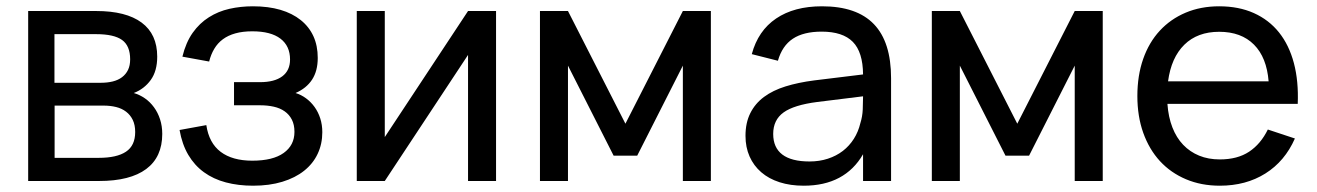

<svg xmlns="http://www.w3.org/2000/svg" viewBox="-20 -575 4184 610"><path d="M295 0H69.5V-540H285.5Q380.5 -540 430 -503.2Q479.5 -466.5 479.5 -395Q479.5 -349.5 459 -321Q438.5 -292.5 405 -279.5Q424 -274 440.5 -262.5Q457 -251 469.2 -234.2Q481.5 -217.5 488.5 -196Q495.5 -174.5 495.5 -149.5Q495.5 -76 444.5 -38Q393.5 0 295 0ZM285.5 -466.5H153V-312H300.5Q321 -312 338.2 -316.2Q355.5 -320.5 367.8 -329.8Q380 -339 386.8 -353Q393.5 -367 393.5 -386.5Q393.5 -429.5 367.8 -448Q342 -466.5 285.5 -466.5ZM293.5 -73.5Q351 -73.5 380.2 -93Q409.5 -112.5 409.5 -155.5Q409.5 -178 401.8 -194Q394 -210 380.5 -220.2Q367 -230.5 348.8 -235Q330.5 -239.5 309.5 -239.5H153.5V-73.5Z M784 15Q737 15 697.5 4.5Q658 -6 628 -27.8Q598 -49.5 578.2 -83Q558.5 -116.5 550.5 -162L635.5 -177.5Q644 -120.5 681.2 -92.5Q718.5 -64.5 781.5 -64.5Q847 -64.5 881.2 -89Q915.5 -113.5 915.5 -156Q915.5 -179 907.2 -195Q899 -211 884.5 -221.2Q870 -231.5 850 -236Q830 -240.5 806.5 -240.5H723.5V-314H806.5Q852 -314 876.8 -332.5Q901.5 -351 901.5 -386Q901.5 -429 871 -452.2Q840.5 -475.5 781.5 -475.5Q751 -475.5 727.8 -469Q704.5 -462.5 688 -450.2Q671.5 -438 660.8 -420Q650 -402 644.5 -379.5L559.5 -395Q570.5 -440 592.2 -470.8Q614 -501.5 643.8 -520.2Q673.5 -539 709 -547Q744.5 -555 783.5 -555Q832.5 -555 870.8 -543.8Q909 -532.5 935.5 -511.2Q962 -490 975.8 -459.8Q989.5 -429.5 989.5 -391Q989.5 -349.5 971.5 -322Q953.5 -294.5 919 -279.5Q937 -274 952.5 -262.5Q968 -251 979.5 -235Q991 -219 997.5 -198.8Q1004 -178.5 1004 -155Q1004 -117.5 989.2 -86.2Q974.5 -55 946.2 -32.5Q918 -10 877 2.5Q836 15 784 15Z M1556 -540V0H1467V-400.5L1202.5 0H1113.5V-540H1202.5V-139.5L1467 -540Z M1695.5 0V-540H1784.5L1967 -182L2149.5 -540H2238.5V0H2149.5V-366.5L2004.5 -80.5H1929.5L1784.5 -366.5V0Z M2591.5 -555Q2702 -555 2756.5 -498.2Q2811 -441.5 2811 -326.5V0H2722V-85Q2693.5 -35.5 2646.2 -10.2Q2599 15 2533.5 15Q2491 15 2456.8 4Q2422.5 -7 2398.5 -27.8Q2374.5 -48.5 2361.5 -77.8Q2348.5 -107 2348.5 -143.5Q2348.5 -185 2363.8 -215.5Q2379 -246 2407.2 -267Q2435.5 -288 2475.8 -300.5Q2516 -313 2566.5 -319.5L2722 -338.5Q2721.5 -409.5 2689.5 -442Q2657.5 -474.5 2590.5 -474.5Q2533 -474.5 2499 -452Q2465 -429.5 2451.5 -382L2368.5 -403Q2388.5 -477.5 2445.8 -516.2Q2503 -555 2591.5 -555ZM2576.5 -251Q2502.5 -241.5 2469.5 -217.8Q2436.5 -194 2436.5 -149.5Q2436.5 -106 2465.5 -84Q2494.5 -62 2552 -62Q2583.5 -62 2610.2 -70.8Q2637 -79.5 2657.8 -95.5Q2678.5 -111.5 2692.8 -134Q2707 -156.5 2713.5 -184Q2720 -204.5 2721 -227Q2722 -249.5 2722 -267.5V-269Z M2940.5 0V-540H3029.5L3212 -182L3394.5 -540H3483.5V0H3394.5V-366.5L3249.5 -80.5H3174.5L3029.5 -366.5V0Z M3855.5 -68.5Q3911.5 -68.5 3948.5 -93Q3985.5 -117.5 4008 -163.5L4094 -135Q4062 -62.5 4000.2 -23.8Q3938.5 15 3855.5 15Q3796.5 15 3748 -5.5Q3699.5 -26 3665.2 -63.2Q3631 -100.5 3612.2 -153Q3593.5 -205.5 3593.5 -270Q3593.5 -335 3612 -387.8Q3630.5 -440.5 3664.8 -477.5Q3699 -514.5 3747 -534.8Q3795 -555 3853.5 -555Q3915.5 -555 3963.5 -533.5Q4011.5 -512 4043.5 -472Q4075.5 -432 4090.8 -374.5Q4106 -317 4103 -245H3689Q3692 -203 3704.8 -170.2Q3717.5 -137.5 3739 -115Q3760.5 -92.5 3789.8 -80.5Q3819 -68.5 3855.5 -68.5ZM4010.5 -316.5Q4004.5 -392.5 3964 -433.2Q3923.5 -474 3853.5 -474Q3784.5 -474 3742.8 -433Q3701 -392 3691 -316.5Z"/></svg>

Font: Vela Sans Med
Style: Regular
Weight: 500
Designer: Principal design: Mikhail Sharanda - project Manrope.
Design modification: Ravid Balaliev
Foundry: Mikhail Sharanda
Version: Version 1.001